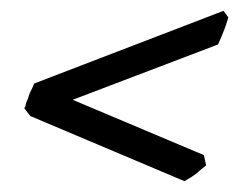

<svg xmlns="http://www.w3.org/2000/svg" viewBox="-20 -459 449 354"><path d="M28 -269C28 -267 27 -266 27 -264C27 -263 25 -261 25 -259L36 -245L320 -125C325 -128 329 -130 332 -132L342 -139C344 -141 347 -143 350 -146L360 -154L356 -173L114 -275L382 -377C384 -381 395 -407 397 -414L401 -427L392 -439L43 -305C42 -302 41 -301 41 -300C28 -274 37 -288 28 -269Z"/></svg>

Font: Temporarium
Style: Italic
Weight: 400
Italic angle: -7°
Version: Version 1.1